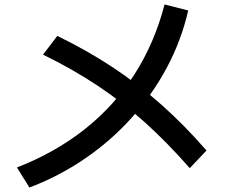

<svg xmlns="http://www.w3.org/2000/svg" viewBox="-20 -796 1040 861"><path d="M56 -45Q228 -112 360.5 -217Q493 -322 583 -462.5Q673 -603 718 -776L824 -749Q793 -614 728 -492.5Q663 -371 570.5 -268Q478 -165 362 -85.5Q246 -6 112 45ZM831 -42Q730 -157 629.5 -247.5Q529 -338 417.5 -412Q306 -486 173 -551L237 -635Q371 -570 486.5 -493.5Q602 -417 705 -325.5Q808 -234 906 -121Z"/></svg>

Font: M PLUS 1 Thin Medium
Style: Regular
Weight: 500
Version: Version 1.001